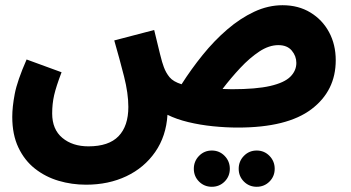

<svg xmlns="http://www.w3.org/2000/svg" viewBox="-20 -476 1345 736"><path d="M310 232Q255 232 204.5 217Q154 202 114 170.5Q74 139 50.5 89.5Q27 40 27 -28Q27 -66 36.5 -116Q46 -166 82 -248L216 -199Q195 -144 187.5 -111Q180 -78 180 -41Q180 20 219 52.5Q258 85 319 85Q397 85 434.5 46Q472 7 472 -66Q472 -118 455.5 -183Q439 -248 418 -321L571 -361Q585 -303 593.5 -268.5Q602 -234 608 -219Q616 -197 630 -180Q644 -163 676 -153Q713 -211 757 -265.5Q801 -320 851 -363Q901 -406 954.5 -431Q1008 -456 1063 -456Q1124 -456 1170 -428Q1216 -400 1241.5 -352.5Q1267 -305 1267 -245Q1267 -128 1174 -57.5Q1081 13 892 13Q846 13 796.5 8Q747 3 701.5 -8Q656 -19 622 -36Q617 46 575 106.5Q533 167 464.5 199.5Q396 232 310 232ZM1047 -303Q1011 -303 974 -278.5Q937 -254 901 -215.5Q865 -177 833 -135Q850 -134 869 -134Q962 -134 1016 -146.5Q1070 -159 1093 -182Q1116 -205 1116 -235Q1116 -261 1098.5 -282Q1081 -303 1047 -303ZM964 240Q935 240 915 220Q895 200 895 171Q895 142 915 121.5Q935 101 964 101Q993 101 1013 121.5Q1033 142 1033 171Q1033 200 1013 220Q993 240 964 240ZM792 240Q763 240 743 220Q723 200 723 171Q723 142 743 121.5Q763 101 792 101Q821 101 841 121.5Q861 142 861 171Q861 200 841 220Q821 240 792 240Z"/></svg>

Font: Noto Sans Arabic UI Cn XBd
Style: Regular
Weight: 800
Width: 3
Designer: Monotype Design Team, Nadine Chahine and Nizar Qandah
Foundry: Monotype Imaging Inc.
Version: Version 2.010; ttfautohint (v1.8.4.7-5d5b)